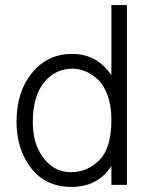

<svg xmlns="http://www.w3.org/2000/svg" viewBox="-20 -727 595 755"><path d="M259 -50C215.7 -50 179.8 -68.3 151.5 -105C123.2 -141.7 109 -189 109 -247C109 -314.3 123.7 -366.2 153 -402.5C182.3 -438.8 219.7 -457 265 -457C281 -457 297.2 -453.8 313.5 -447.5C329.8 -441.2 346.2 -430.8 362.5 -416.5C378.8 -402.2 392.2 -381.2 402.5 -353.5C412.8 -325.8 418 -293.3 418 -256C418 -182 402.3 -129.2 371 -97.5C339.7 -65.8 302.3 -50 259 -50ZM418 -707V-431C380.7 -487 329 -515 263 -515C199 -515 146.7 -490.2 106 -440.5C65.3 -390.8 45 -326.7 45 -248C45 -176.7 64 -116.2 102 -66.5C140 -16.8 193 8 261 8C330.3 8 382.7 -19.3 418 -74V0H479V-707Z"/></svg>

Font: Hind Light
Style: Regular
Weight: 300
Designer: Manushi Parikh, Satya Rajpurohit
Foundry: Indian Type Foundry
Version: Version 1.201;PS 1.0;hotconv 1.0.78;makeotf.lib2.5.61930; tt